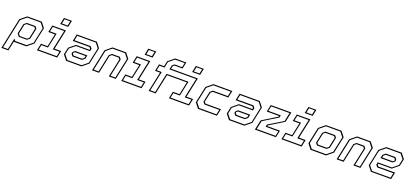

<svg xmlns="http://www.w3.org/2000/svg" viewBox="-5 -2101 7813 3642"><g transform="rotate(20 3901.0 -280.5)"><path d="M-57.5 189 75.5 -437 200.5 -540H493.5L574.5 -437L503.5 -103L378.5 0H133.5L126.5 -10L84 189ZM-31 167H67L115 -60.5L144.5 -23H374L485 -114L551.5 -427L479.5 -518.5H206.5L95 -426ZM194.5 -141.5H340L377 -172L418.5 -368L394.5 -399H239.5L202.5 -368L163 -181.5ZM182.5 -120.5 139.5 -175 182.5 -377.5 235.5 -420.5H409.5L443 -378.5L397.5 -163L346 -120.5Z M837 -618.5 864.5 -750H1025.5L998 -618.5ZM864.5 -639.5H978.5L998 -730.5H884ZM592 0 622 -141.5H755.5L810 -398.5H676.5L706.5 -540H981L896.5 -141.5H1030L1000 0ZM618 -22H982.5L1003.5 -119.5H869L953.5 -518.5H723.5L703 -420.5H836L771.5 -119.5H639Z M1180.5 0 1099.5 -103 1130 -245.5 1254.5 -348.5H1526.5L1531 -368L1507 -398.5H1169.5L1199.5 -540H1606L1687 -437L1616 -103L1491 0ZM1265.5 -119.5 1231.5 -162 1239.5 -200 1280.5 -234H1525L1510 -163L1457.5 -119.5ZM1195.5 -22H1485.5L1597.5 -114L1664 -427L1592 -518.5H1217.5L1197 -421H1522L1556 -378L1545 -327.5H1260L1150 -237L1123.5 -113ZM1279.5 -141.5H1452L1489 -172L1497.5 -212H1284.5L1259 -191L1255 -172Z M1704 0 1797 -437 1922 -540H2196L2277 -437L2184 0H2043L2121.5 -368L2097.5 -398.5H1960.5L1923.5 -368L1845 0ZM1731 -22H1828L1904 -378L1955.5 -420.5H2111.5L2145.5 -378L2069.5 -22H2167L2253 -427L2181 -518.5H1928L1817 -427Z M2539.5 -618.5 2567 -750H2728L2700.5 -618.5ZM2567 -639.5H2681L2700.5 -730.5H2586.5ZM2294.5 0 2324.5 -141.5H2458L2512.5 -398.5H2379L2409 -540H2683.5L2599 -141.5H2732.5L2702.5 0ZM2320.5 -22H2685L2706 -119.5H2571.5L2656 -518.5H2426L2405.5 -420.5H2538.5L2474 -119.5H2341.5Z M2847 0 2931.5 -399H2830.5L2860.5 -540H2961.5L2984.5 -647L3109 -750H3334L3306.5 -618.5H3142L3115 -596L3103 -540H3643.5L3559 -141.5H3692.5L3662.5 0H3255L3285 -141.5H3418L3472.5 -399H3073L2988.5 0ZM2873 -21.5H2971L3056 -420.5H3498.5L3434 -119.5H3302L3281 -22H3645L3666 -119.5H3531.5L3616 -518.5H3076.5L3095 -604.5L3137.5 -639.5H3289.5L3308.5 -729H3115L3004 -638.5L2978.5 -518.5H2877.5L2857 -420.5H2958ZM3499.5 -618.5 3527 -750H3688L3660.5 -618.5ZM3527 -639.5H3641L3660.5 -730.5H3546.5Z M3843 0 3762 -103 3833 -437 3958 -540H4340L4310 -398.5H3997L3960 -368L3918 -172L3942 -141.5H4255L4225 0ZM3859 -22H4208L4229 -119.5H3929L3894.5 -163L3940 -378L3992 -421H4292.5L4313.5 -518.5H3964L3853 -427L3786 -113.5Z M4468 0 4387 -103 4417.5 -245.5 4542 -348.5H4814L4818.5 -368L4794.5 -398.5H4457L4487 -540H4893.5L4974.5 -437L4903.5 -103L4778.5 0ZM4553 -119.5 4519 -162 4527 -200 4568 -234H4812.5L4797.5 -163L4745 -119.5ZM4483 -22H4773L4885 -114L4951.5 -427L4879.5 -518.5H4505L4484.5 -421H4809.5L4843.5 -378L4832.5 -327.5H4547.5L4437.5 -237L4411 -113ZM4567 -141.5H4739.5L4776.5 -172L4785 -212H4572L4546.5 -191L4542.5 -172Z M5020.5 -22H5400L5421 -120H5164.5L5174.5 -166.5L5466.5 -345L5503 -518.5H5132.5L5111.5 -420.5H5362L5352.5 -374.5L5056.5 -191.5ZM4991.5 0 5034 -199.5 5330.5 -383.5 5334 -398.5H5086L5116 -540H5531.5L5488 -336.5L5196 -157.5L5192.5 -141.5H5446.5L5416.5 0Z M5772 -618.5 5799.5 -750H5960.5L5933 -618.5ZM5799.5 -639.5H5913.5L5933 -730.5H5819ZM5527 0 5557 -141.5H5690.5L5745 -398.5H5611.5L5641.5 -540H5916L5831.5 -141.5H5965L5935 0ZM5553 -22H5917.5L5938.5 -119.5H5804L5888.5 -518.5H5658.5L5638 -420.5H5771L5706.5 -119.5H5574Z M6115.5 0 6034.5 -103 6105.5 -437 6230.5 -540H6543L6624 -437L6553 -103L6428 0ZM6131.5 -22H6422.5L6533 -113L6600 -427L6528 -518.5H6236.5L6125.5 -427L6059 -114ZM6201.5 -119.5 6167 -163 6213 -378 6264.5 -420.5H6458L6492 -378L6446 -162L6394.5 -119.5ZM6214.5 -141.5H6389L6426 -172L6468 -368L6444 -398.5H6269.5L6232.5 -368L6190.5 -172Z M6641 0 6734 -437 6859 -540H7133L7214 -437L7121 0H6980L7058.5 -368L7034.5 -398.5H6897.5L6860.5 -368L6782 0ZM6668 -22H6765L6841 -378L6892.5 -420.5H7048.5L7082.5 -378L7006.5 -22H7104L7190 -427L7118 -518.5H6865L6754 -427Z M7759.5 -540 7840.5 -437 7810 -294.5 7685.5 -191.5H7413.5L7409 -172L7433 -141.5H7770.5L7740.5 0H7334L7253 -103L7324 -437L7449 -540ZM7674.5 -420.5 7708.5 -378 7700.5 -340 7659.5 -306H7415L7430 -377L7482.5 -420.5ZM7744.5 -518H7454.5L7342.5 -426L7276 -113L7348 -21.5H7722.5L7743 -119H7418L7384 -162L7395 -212.5H7680L7790 -303L7816.5 -427ZM7660.5 -398.5H7488L7451 -368L7442.5 -328H7655.5L7681 -349L7685 -368Z"/></g></svg>

Font: Tourney Thin ExtraLight
Style: Italic
Weight: 250
Italic angle: -12°
Version: Version 1.015